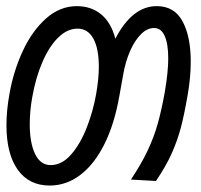

<svg xmlns="http://www.w3.org/2000/svg" viewBox="-20 -576 640 610"><path d="M0.5 -178Q0.5 -225 10 -277.5Q23 -351 52.8 -414.8Q82.5 -478.5 126.5 -517.5Q170.5 -556.5 224 -556.5Q269.5 -556.5 301.2 -530.5Q333 -504.5 346.5 -453Q400 -556.5 478 -556.5Q534 -556.5 560 -508.2Q586 -460 586 -381Q586 -329 576 -273Q565.5 -212 554.5 -170.2Q543.5 -128.5 525 -87.5Q506.5 -46.5 475.5 -1L396 -5.5Q429 -55 449 -97.5Q469 -140 481 -182.5Q493 -225 503.5 -283Q514.5 -347.5 514.5 -390.5Q514.5 -436.5 503.2 -461.8Q492 -487 469.5 -487Q447.5 -487 427.8 -467.2Q408 -447.5 393.2 -413.8Q378.5 -380 371.5 -339.5L359 -270Q343.5 -182 311.8 -118.2Q280 -54.5 235.5 -20.5Q191 13.5 138 13.5Q72 13.5 36.2 -37Q0.5 -87.5 0.5 -178ZM285.5 -277.5Q294 -326 294 -364.5Q294 -421 276.8 -453Q259.5 -485 226 -485Q194 -485 165.2 -457Q136.5 -429 115 -379.5Q93.5 -330 82.5 -267.5Q74.5 -223 74.5 -181Q74.5 -122 91.5 -86.8Q108.5 -51.5 141 -51.5Q177 -51.5 206.5 -85.8Q236 -120 256 -171.8Q276 -223.5 285.5 -277.5Z"/></svg>

Font: JuliaMono Light
Style: Italic
Weight: 300
Italic angle: -9°
Monospace: yes
Designer: cormullion
Foundry: corm
Version: Version 0.054; ttfautohint (v1.8.4)